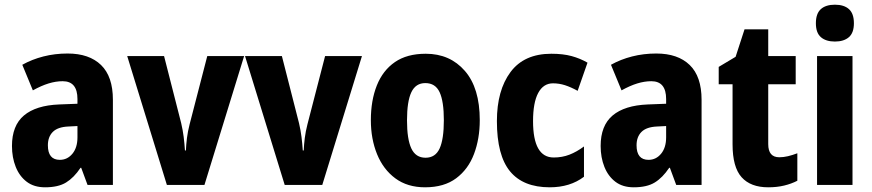

<svg xmlns="http://www.w3.org/2000/svg" viewBox="-20 -788 3714 818"><path d="M268 -560Q360 -560 410.5 -511Q461 -462 461 -363V0H353L326 -73H323Q295 -31 261.5 -10.5Q228 10 172 10Q125 10 94 -13.5Q63 -37 47 -77Q31 -117 31 -166Q31 -253 82 -296Q133 -339 232 -343L310 -346V-366Q310 -442 247 -442Q218 -442 187 -432.5Q156 -423 120 -403L75 -512Q116 -535 165 -547.5Q214 -560 268 -560ZM271 -249Q226 -247 205 -226Q184 -205 184 -169Q184 -107 235 -107Q267 -107 288.5 -133Q310 -159 310 -203V-251Z M691 0 522 -549H679L752 -263Q759 -233 762.5 -205Q766 -177 768 -147H772Q773 -172 776.5 -200Q780 -228 788 -259L863 -549H1020L851 0Z M1193 0 1024 -549H1181L1254 -263Q1261 -233 1264.5 -205Q1268 -177 1270 -147H1274Q1275 -172 1278.5 -200Q1282 -228 1290 -259L1365 -549H1522L1353 0Z M2024 -276Q2024 -197 1999.5 -132Q1975 -67 1923.5 -28.5Q1872 10 1791 10Q1716 10 1664.5 -28Q1613 -66 1586.5 -131Q1560 -196 1560 -276Q1560 -360 1585.5 -424Q1611 -488 1662.5 -523.5Q1714 -559 1794 -559Q1897 -559 1960.5 -486Q2024 -413 2024 -276ZM1714 -275Q1714 -195 1732.5 -155.5Q1751 -116 1793 -116Q1835 -116 1853 -155.5Q1871 -195 1871 -276Q1871 -356 1853 -395Q1835 -434 1792 -434Q1751 -434 1732.5 -395Q1714 -356 1714 -275Z M2322 10Q2209 10 2153 -58Q2097 -126 2097 -272Q2097 -403 2155 -481Q2213 -559 2329 -559Q2379 -559 2415.5 -549Q2452 -539 2483 -521L2441 -401Q2412 -417 2387 -425Q2362 -433 2336 -433Q2295 -433 2273 -392Q2251 -351 2251 -272Q2251 -117 2339 -117Q2375 -117 2406 -129Q2437 -141 2468 -164V-35Q2409 10 2322 10Z M2776 -560Q2868 -560 2918.5 -511Q2969 -462 2969 -363V0H2861L2834 -73H2831Q2803 -31 2769.5 -10.5Q2736 10 2680 10Q2633 10 2602 -13.5Q2571 -37 2555 -77Q2539 -117 2539 -166Q2539 -253 2590 -296Q2641 -339 2740 -343L2818 -346V-366Q2818 -442 2755 -442Q2726 -442 2695 -432.5Q2664 -423 2628 -403L2583 -512Q2624 -535 2673 -547.5Q2722 -560 2776 -560ZM2779 -249Q2734 -247 2713 -226Q2692 -205 2692 -169Q2692 -107 2743 -107Q2775 -107 2796.5 -133Q2818 -159 2818 -203V-251Z M3300 -118Q3318 -118 3337 -122.5Q3356 -127 3377 -135V-18Q3352 -5 3321 2.5Q3290 10 3253 10Q3178 10 3139.5 -33Q3101 -76 3101 -173V-429H3042V-503L3114 -546L3152 -663H3253V-549H3370V-429H3253V-174Q3253 -118 3300 -118Z M3537 -768Q3576 -768 3597 -749Q3618 -730 3618 -689Q3618 -648 3596.5 -629.5Q3575 -611 3537 -611Q3499 -611 3477.5 -629.5Q3456 -648 3456 -689Q3456 -730 3477 -749Q3498 -768 3537 -768ZM3612 -549V0H3461V-549Z"/></svg>

Font: Noto Sans Gujarati UI Condensed ExtraBold
Style: Regular
Weight: 800
Width: 3
Designer: Jelle Bosma - Monotype Design Team, Universal Thirst
Foundry: Monotype Imaging Inc.
Version: Version 2.106; ttfautohint (v1.8.4.7-5d5b)